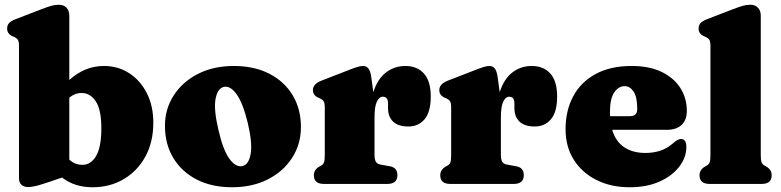

<svg xmlns="http://www.w3.org/2000/svg" viewBox="-20 -775 3290 809"><path d="M272 -710V-438Q303.5 -466.5 339.8 -481.8Q376 -497 418 -497Q477.5 -497 524.5 -466.5Q571.5 -436 598.8 -382.2Q626 -328.5 626 -258Q626 -176.5 592.5 -115.2Q559 -54 501 -20Q443 14 370 14Q294 14 241.5 -27L189 -9Q154.5 2.5 135 7.8Q115.5 13 97 13Q80.5 13 70.2 3.5Q60 -6 60 -24V-580.5Q60 -600 55.2 -607.2Q50.5 -614.5 41.5 -618.5L32.5 -622.5Q10 -632.5 10 -654.5Q10 -668.5 18 -677.5Q26 -686.5 45.5 -694L154 -736Q180.5 -746 196.2 -750.5Q212 -755 227.5 -755Q249 -755 260.5 -742.2Q272 -729.5 272 -710ZM324.5 -383Q295 -383.5 272 -363V-102.5Q285 -90.5 298.8 -85.5Q312.5 -80.5 327.5 -80.5Q363 -80.5 385 -117.8Q407 -155 407 -235.5Q407 -313.5 383.2 -348.5Q359.5 -383.5 324.5 -383Z M965.5 -497Q1051 -497 1114.5 -464.5Q1178 -432 1213 -374Q1248 -316 1248 -239.5Q1248 -168 1211.2 -110.5Q1174.5 -53 1109 -19.5Q1043.5 14 957.5 14Q872.5 14 809 -18.5Q745.5 -51 710.2 -109.5Q675 -168 675 -245Q675 -315.5 711.8 -372.8Q748.5 -430 813.8 -463.5Q879 -497 965.5 -497ZM1002.5 -75.5Q1028.5 -82 1036.2 -127Q1044 -172 1024 -257Q1003.5 -341.5 976.5 -378.5Q949.5 -415.5 922 -408.5Q896.5 -402 888.2 -358Q880 -314 900.5 -227Q920 -142 947.2 -105.2Q974.5 -68.5 1002.5 -75.5Z M1544.5 -449 1553 -386.5Q1571 -443 1606.8 -470Q1642.5 -497 1687.5 -497Q1738 -497 1766.5 -465Q1795 -433 1795 -368.5Q1795 -303 1769 -272.5Q1743 -242 1701 -242Q1658 -242 1636.5 -262.5Q1615 -283 1615 -319.5V-340.5Q1614.5 -367.5 1593 -367.5Q1578 -367.5 1568 -346.8Q1558 -326 1558 -280V-123.5Q1558 -103 1563.8 -93.2Q1569.5 -83.5 1586 -81L1622.5 -74.5Q1654.5 -69 1654.5 -37Q1654.5 0 1612 0H1345Q1302.5 0 1302.5 -36.5Q1302.5 -60 1326 -73.5L1335 -78.5Q1342 -82.5 1345.2 -91.5Q1348.5 -100.5 1348.5 -123.5V-321.5Q1348.5 -341 1343.8 -348.2Q1339 -355.5 1330 -359.5L1321 -363.5Q1298.5 -373.5 1298.5 -395.5Q1298.5 -421 1334 -435L1441 -476.5Q1469.5 -488 1484.5 -492.5Q1499.5 -497 1510 -497Q1524 -497 1532.5 -486.2Q1541 -475.5 1544.5 -449Z M2077 -449 2085.5 -386.5Q2103.5 -443 2139.2 -470Q2175 -497 2220 -497Q2270.5 -497 2299 -465Q2327.5 -433 2327.5 -368.5Q2327.5 -303 2301.5 -272.5Q2275.5 -242 2233.5 -242Q2190.5 -242 2169 -262.5Q2147.5 -283 2147.5 -319.5V-340.5Q2147 -367.5 2125.5 -367.5Q2110.5 -367.5 2100.5 -346.8Q2090.5 -326 2090.5 -280V-123.5Q2090.5 -103 2096.2 -93.2Q2102 -83.5 2118.5 -81L2155 -74.5Q2187 -69 2187 -37Q2187 0 2144.5 0H1877.5Q1835 0 1835 -36.5Q1835 -60 1858.5 -73.5L1867.5 -78.5Q1874.5 -82.5 1877.8 -91.5Q1881 -100.5 1881 -123.5V-321.5Q1881 -341 1876.2 -348.2Q1871.5 -355.5 1862.5 -359.5L1853.5 -363.5Q1831 -373.5 1831 -395.5Q1831 -421 1866.5 -435L1973.5 -476.5Q2002 -488 2017 -492.5Q2032 -497 2042.5 -497Q2056.5 -497 2065 -486.2Q2073.5 -475.5 2077 -449Z M2874 -307.5Q2874 -269.5 2852 -248.8Q2830 -228 2790.5 -228H2559.5Q2574.5 -178 2610.8 -154.2Q2647 -130.5 2699.5 -130.5Q2731 -130.5 2759.5 -139.2Q2788 -148 2813 -169Q2827 -181 2834.8 -185.2Q2842.5 -189.5 2850 -189.5Q2872 -188.5 2872 -156Q2872 -111.5 2842.2 -72.8Q2812.5 -34 2759 -10Q2705.5 14 2633.5 14Q2554 14 2493 -16.8Q2432 -47.5 2397.5 -102.2Q2363 -157 2363 -230.5Q2363 -309 2395.2 -369.2Q2427.5 -429.5 2489.8 -463.2Q2552 -497 2641.5 -497Q2716.5 -497 2768.2 -471.8Q2820 -446.5 2847 -403.8Q2874 -361 2874 -307.5ZM2550 -301.5Q2550 -293.5 2550.5 -285.5H2634.5Q2665 -285.5 2665 -315Q2665 -367 2649.5 -389.5Q2634 -412 2612 -412Q2586.5 -412 2568.2 -385.8Q2550 -359.5 2550 -301.5Z M3185.5 -710V-123.5Q3185.5 -100.5 3188.8 -91.8Q3192 -83 3199.5 -78.5L3208.5 -73.5Q3231.5 -60 3231.5 -36.5Q3231.5 0 3189 0H2970Q2927.5 0 2927.5 -36.5Q2927.5 -60 2951 -73.5L2960 -78.5Q2967 -83 2970.2 -91.8Q2973.5 -100.5 2973.5 -123.5V-580.5Q2973.5 -600 2968.8 -607.2Q2964 -614.5 2955 -618.5L2946 -622.5Q2923.5 -632.5 2923.5 -654.5Q2923.5 -668.5 2931.5 -677.5Q2939.5 -686.5 2959 -694L3067.5 -736Q3094 -746 3109.8 -750.5Q3125.5 -755 3141 -755Q3162.5 -755 3174 -742.2Q3185.5 -729.5 3185.5 -710Z"/></svg>

Font: Fraunces 9pt Soft Black
Style: Regular
Weight: 900
Version: Version 1.000;[b76b70a41]